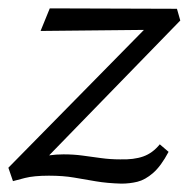

<svg xmlns="http://www.w3.org/2000/svg" viewBox="-20 -428 459 459"><path d="M270 11Q236 10 209.5 5.5Q183 1 157 -3.5Q131 -8 97 -8Q61 -8 39.5 -2.5Q18 3 11 5L0 -27L358 -391L372 -357L77 -354L99 -408L403 -407L411 -379L57 -15L19 -31Q39 -40 67.5 -49.5Q96 -59 132 -59Q156 -59 178 -56Q200 -53 222 -50Q244 -47 267 -47Q300 -46 322.5 -54Q345 -62 362 -83L383 -65Q365 -31 346 -14.5Q327 2 308.5 6.5Q290 11 270 11Z"/></svg>

Font: Ysabeau Infant
Style: Italic
Weight: 400
Italic angle: -12°
Designer: Christian Thalmann (Catharsis Fonts)
Version: Version 2.001;gftools[0.9.30]; featfreeze: ss01,ss02,lnum